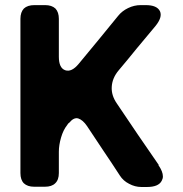

<svg xmlns="http://www.w3.org/2000/svg" viewBox="-20 -745 729 766"><path d="M613.3 -86.9Q612.3 -86.9 612.3 -85.9Q629.9 -60.5 629.9 -41Q629.9 -32.2 625 -23.4Q612.3 1 566.4 1Q558.6 1 543.9 1Q518.6 1 495.1 -11.7Q471.7 -23.4 458 -44.9Q425.8 -94.7 392.6 -143.6Q359.4 -193.4 327.1 -242.2Q310.5 -266.6 292 -272.5Q274.4 -277.3 256.8 -255.9Q253.9 -253.9 252 -252Q250 -249 248 -246.1Q232.4 -226.6 223.6 -196.3Q214.8 -166 214.8 -139.6Q214.8 -111.3 214.8 -54.7Q214.8 -27.3 200.2 -13.7Q186.5 0 159.2 0Q145.5 0 116.2 0Q89.8 0 75.2 -13.7Q61.5 -27.3 61.5 -54.7Q61.5 -259.8 61.5 -669.9Q61.5 -696.3 75.2 -710.9Q89.8 -724.6 117.2 -724.6Q130.9 -724.6 160.2 -724.6Q186.5 -724.6 201.2 -710.9Q214.8 -696.3 214.8 -669.9Q214.8 -619.1 214.8 -518.6Q214.8 -473.6 240.2 -464.8Q265.6 -456.1 293.9 -490.2Q333 -538.1 373 -585.9Q412.1 -633.8 451.2 -681.6Q466.8 -701.2 491.2 -712.9Q515.6 -724.6 541 -724.6Q547.9 -724.6 561.5 -724.6Q606.4 -724.6 618.2 -700.2Q628.9 -676.8 600.6 -641.6Q563.5 -597.7 526.4 -552.7Q490.2 -507.8 453.1 -463.9Q427.7 -433.6 425.8 -398.4Q423.8 -364.3 446.3 -332Q488.3 -270.5 529.3 -209Q571.3 -148.4 613.3 -86.9Z"/></svg>

Font: DeepSea
Style: Bold
Weight: 700
Designer: Stem
Version: Version 3.019;git-0a5106e0b